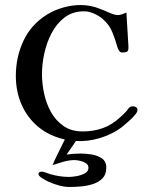

<svg xmlns="http://www.w3.org/2000/svg" viewBox="-20 -565 580 764"><path d="M527 -127Q527 -125 526.5 -123Q526 -121 525 -119Q517 -105 496.5 -86.5Q476 -68 462 -57Q425 -30 377 -15.5Q329 -1 282 -4Q274 9 264 22.5Q254 36 245 50Q259 48 273 47Q287 46 301 46Q320 46 343.5 49.5Q367 53 385 65Q403 77 403 102Q403 129 388 144.5Q373 160 349.5 167.5Q326 175 301.5 177Q277 179 257 179Q236 179 213 172.5Q190 166 171 157Q164 154 148.5 144.5Q133 135 133 127Q133 122 137.5 120Q142 118 146 118Q153 118 163 122Q173 126 180 128Q218 139 255 139Q266 139 284 136Q302 133 317 125Q332 117 332 103Q332 91 322 84.5Q312 78 299 75Q286 72 277 72Q255 72 232.5 78.5Q210 85 189 92Q200 66 213 40.5Q226 15 238 -10Q176 -24 132.5 -60Q89 -96 66 -148.5Q43 -201 43 -263Q43 -337 73 -402Q103 -467 167 -507Q196 -525 231.5 -535Q267 -545 301 -545Q321 -545 341 -541Q361 -537 380 -529Q394 -524 415 -514.5Q436 -505 449 -505Q457 -505 466.5 -508.5Q476 -512 483 -515Q485 -481 487 -448Q489 -415 491 -382Q491 -380 491 -377.5Q491 -375 491 -373Q491 -361 483.5 -358.5Q476 -356 467 -356Q458 -356 453.5 -363.5Q449 -371 447 -378Q439 -408 426.5 -438Q414 -468 389 -489Q376 -501 355 -510.5Q334 -520 315 -520Q269 -520 237 -495.5Q205 -471 185 -432.5Q165 -394 156 -351Q147 -308 147 -270Q147 -233 155.5 -193Q164 -153 183 -119Q202 -85 233 -63.5Q264 -42 309 -42Q353 -42 390 -55.5Q427 -69 460 -100Q467 -106 473.5 -112.5Q480 -119 486 -126Q488 -129 490.5 -132.5Q493 -136 496 -138Q500 -142 509 -142Q516 -142 521.5 -138.5Q527 -135 527 -127Z"/></svg>

Font: Kaisei Tokumin Medium
Style: Regular
Weight: 500
Designer: Font-Kai,
Foundry: KAZUO KANAI
Version: Version 5.003